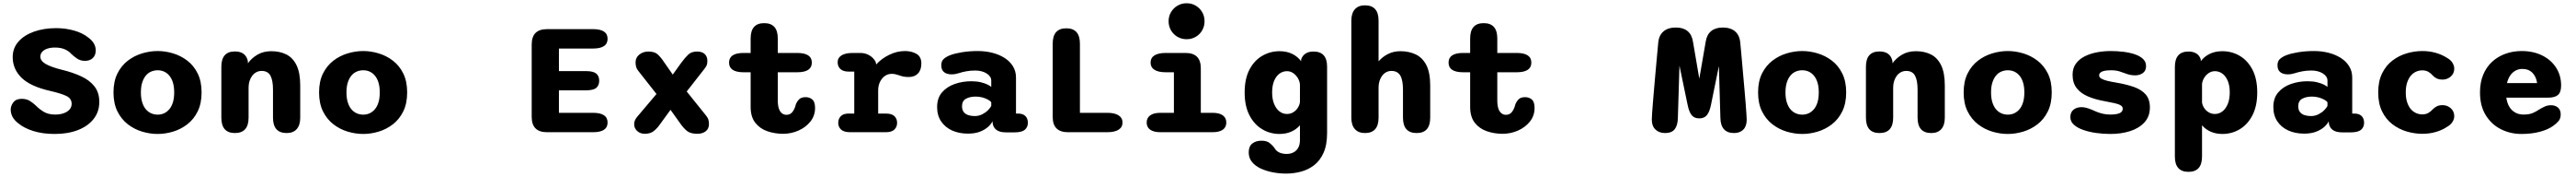

<svg xmlns="http://www.w3.org/2000/svg" viewBox="-20 -794 15515 1063"><path d="M310 10.5Q237.5 10.5 181.8 -6.8Q126 -24 91.5 -52.5Q44.5 -87.5 44.5 -136.5Q44.5 -158.5 60.5 -179.5Q76.5 -200.5 110.5 -200.5Q139.5 -200.5 159.5 -188Q179.5 -175.5 197 -159Q217.5 -138 244.5 -122Q271.5 -106 313 -106Q341 -106 363.2 -113.8Q385.5 -121.5 398.5 -136Q411.5 -150.5 411.5 -170.5Q411.5 -202.5 379.5 -217.8Q347.5 -233 282 -248Q163 -275 109.8 -327Q56.5 -379 56.5 -451.5Q56.5 -505 91 -544Q125.5 -583 184.8 -604Q244 -625 318.5 -625Q373.5 -625 425 -610.8Q476.5 -596.5 511 -569Q531.5 -554.5 544 -535Q556.5 -515.5 556.5 -491Q556.5 -462 538.8 -445.2Q521 -428.5 492 -428.5Q463.5 -428.5 443 -443Q422.5 -457.5 409.5 -470Q395.5 -486.5 371 -497.5Q346.5 -508.5 311 -508.5Q285 -508.5 265 -501.8Q245 -495 234 -482.8Q223 -470.5 223 -454Q223 -428.5 254.8 -410Q286.5 -391.5 352.5 -375Q418.5 -359 469.2 -335.5Q520 -312 549 -275Q578 -238 578 -181.5Q578 -123 544 -79.8Q510 -36.5 449.5 -13Q389 10.5 310 10.5Z M929.5 10.5Q883 10.5 836 -3.5Q789 -17.5 750 -47.5Q711 -77.5 687.2 -125Q663.5 -172.5 663.5 -239Q663.5 -305.5 687.2 -352.8Q711 -400 750 -429.8Q789 -459.5 836 -473.5Q883 -487.5 929.5 -487.5Q975.5 -487.5 1022.2 -473.5Q1069 -459.5 1108 -429.8Q1147 -400 1170.5 -352.8Q1194 -305.5 1194 -239Q1194 -172.5 1170.5 -125Q1147 -77.5 1108 -47.5Q1069 -17.5 1022.2 -3.5Q975.5 10.5 929.5 10.5ZM929.5 -105.5Q950 -105.5 967.8 -113.5Q985.5 -121.5 999.5 -137.8Q1013.5 -154 1021.2 -179.2Q1029 -204.5 1029 -239Q1029 -273.5 1021.2 -298.5Q1013.5 -323.5 999.5 -340Q985.5 -356.5 967.8 -364.2Q950 -372 929.5 -372Q909 -372 890.5 -364.2Q872 -356.5 858.2 -340Q844.5 -323.5 836.5 -298.5Q828.5 -273.5 828.5 -239Q828.5 -204.5 836.5 -179.2Q844.5 -154 858.2 -137.8Q872 -121.5 890.5 -113.5Q909 -105.5 929.5 -105.5Z M1706.5 5Q1624 5 1624 -87.5V-256Q1624 -311.5 1608.5 -339.8Q1593 -368 1556 -368Q1538.5 -368 1524 -360.5Q1509.5 -353 1499 -339.2Q1488.5 -325.5 1482.8 -307.5Q1477 -289.5 1477 -269V-87.5Q1477 5 1394.5 5Q1313 5 1313 -87.5V-393Q1313 -485 1394.5 -485Q1460 -485 1472.5 -427.5L1473 -414Q1495.5 -445.5 1531 -466Q1566.5 -486.5 1614 -486.5Q1665.5 -486.5 1704.8 -466.8Q1744 -447 1766 -401.8Q1788 -356.5 1788 -280V-87.5Q1788 -42.5 1767 -18.8Q1746 5 1706.5 5Z M2167.5 10.5Q2121 10.5 2074 -3.5Q2027 -17.5 1988 -47.5Q1949 -77.5 1925.2 -125Q1901.5 -172.5 1901.5 -239Q1901.5 -305.5 1925.2 -352.8Q1949 -400 1988 -429.8Q2027 -459.5 2074 -473.5Q2121 -487.5 2167.5 -487.5Q2213.5 -487.5 2260.2 -473.5Q2307 -459.5 2346 -429.8Q2385 -400 2408.5 -352.8Q2432 -305.5 2432 -239Q2432 -172.5 2408.5 -125Q2385 -77.5 2346 -47.5Q2307 -17.5 2260.2 -3.5Q2213.5 10.5 2167.5 10.5ZM2167.5 -105.5Q2188 -105.5 2205.8 -113.5Q2223.5 -121.5 2237.5 -137.8Q2251.5 -154 2259.2 -179.2Q2267 -204.5 2267 -239Q2267 -273.5 2259.2 -298.5Q2251.5 -323.5 2237.5 -340Q2223.5 -356.5 2205.8 -364.2Q2188 -372 2167.5 -372Q2147 -372 2128.5 -364.2Q2110 -356.5 2096.2 -340Q2082.5 -323.5 2074.5 -298.5Q2066.5 -273.5 2066.5 -239Q2066.5 -204.5 2074.5 -179.2Q2082.5 -154 2096.2 -137.8Q2110 -121.5 2128.5 -113.5Q2147 -105.5 2167.5 -105.5Z M3639 -561Q3639 -502.5 3551 -502.5H3346V-367H3508.5Q3553 -367 3570.8 -352.2Q3588.5 -337.5 3588.5 -309.5Q3588.5 -281 3570.8 -266.2Q3553 -251.5 3508.5 -251.5H3346V-116.5H3551Q3639 -116.5 3639 -58Q3639 0 3551 0H3274Q3182 0 3182 -92V-527Q3182 -619 3274 -619H3551Q3639 -619 3639 -561Z M4178 -484.5Q4208 -484.5 4224 -469.5Q4240 -454.5 4240 -427.5Q4240 -410 4234.2 -398.8Q4228.5 -387.5 4217.5 -374.5L4115.5 -244.5L4232 -100Q4243.5 -86 4246.5 -73.5Q4249.5 -61 4249.5 -49.5Q4249.5 -20.5 4229.8 -5.5Q4210 9.5 4180 9.5Q4140 9.5 4119.2 -6Q4098.5 -21.5 4076 -53.5L4018 -134.5L3950.5 -42Q3936.5 -22.5 3916.5 -6.5Q3896.5 9.5 3863 9.5Q3835.5 9.5 3817.2 -7.2Q3799 -24 3799 -48.5Q3799 -59.5 3803.5 -70.8Q3808 -82 3818.5 -94L3933.5 -229.5L3825 -367Q3814.5 -379.5 3811 -392.2Q3807.5 -405 3807.5 -420Q3807.5 -448 3830 -466.2Q3852.5 -484.5 3885 -484.5Q3922 -484.5 3941 -467.2Q3960 -450 3981.5 -417.5L4031.5 -346L4083 -417.5Q4106.5 -449 4125.5 -466.8Q4144.5 -484.5 4178 -484.5Z M4458.5 -360Q4370.5 -360 4370.5 -418Q4370.5 -476 4458.5 -476H4500.5V-563Q4500.5 -655 4582 -655Q4664 -655 4664 -563V-476H4780.5Q4869 -476 4869 -418Q4869 -360 4780.5 -360H4664V-190Q4664 -161 4670.5 -142Q4677 -123 4688.8 -113.8Q4700.5 -104.5 4716 -104.5Q4740.5 -104.5 4754 -124Q4767.5 -143.5 4772 -165Q4778.5 -183 4791.5 -196.8Q4804.5 -210.5 4831.5 -210.5Q4856 -210.5 4872.2 -196.2Q4888.5 -182 4888.5 -145.5Q4888.5 -99.5 4860.8 -64.5Q4833 -29.5 4789 -10Q4745 9.5 4696 9.5Q4645.5 9.5 4600.8 -6Q4556 -21.5 4528.2 -57Q4500.5 -92.5 4500.5 -152.5V-360Z M5268.5 -112H5314Q5351 -112 5366.8 -96.2Q5382.5 -80.5 5382.5 -56Q5382.5 -32 5366.2 -16Q5350 0 5314 0H5100.5Q5062 0 5045 -16Q5028 -32 5028 -56Q5028 -80.5 5043.5 -96.2Q5059 -112 5089.5 -112H5124.5V-364H5090.5Q5058.5 -364 5041.5 -379.2Q5024.5 -394.5 5024.5 -420Q5024.5 -447 5048 -461.5Q5071.5 -476 5116 -476H5161Q5190.5 -476 5215 -462Q5239.5 -448 5253 -423.5L5256.5 -407Q5289.5 -443 5335.8 -465.2Q5382 -487.5 5430.5 -487.5Q5469 -487.5 5498.8 -470.8Q5528.5 -454 5528.5 -412.5Q5528.5 -373.5 5508 -352.5Q5487.5 -331.5 5453 -331.5Q5432 -331.5 5418 -334.8Q5404 -338 5391 -343Q5381 -346.5 5370.8 -348.5Q5360.5 -350.5 5349.5 -350.5Q5326 -350.5 5307.8 -337Q5289.5 -323.5 5279 -301.2Q5268.5 -279 5268.5 -252Z M6039 1Q5999 1 5979 -15.2Q5959 -31.5 5957.5 -59L5957 -66Q5950 -50 5931.2 -32.8Q5912.5 -15.5 5882.2 -3.5Q5852 8.5 5809 8.5Q5756 8.5 5714 -10.2Q5672 -29 5647.8 -64.8Q5623.5 -100.5 5623.5 -151.5Q5623.5 -205 5652.8 -239Q5682 -273 5729 -289.5Q5776 -306 5829.5 -306Q5861.5 -306 5886.5 -300Q5911.5 -294 5927.8 -285.8Q5944 -277.5 5949.5 -272V-310Q5949.5 -323 5942 -334Q5934.5 -345 5921.2 -353.2Q5908 -361.5 5890.5 -366Q5873 -370.5 5853 -370.5Q5824 -370.5 5798.8 -365.8Q5773.5 -361 5753.5 -354.5Q5742.5 -351 5732.2 -349.2Q5722 -347.5 5710 -347.5Q5682 -347.5 5665.2 -360.8Q5648.5 -374 5648.5 -402.5Q5648.5 -428.5 5665.8 -442.2Q5683 -456 5706 -464Q5731.5 -473.5 5774.8 -480.5Q5818 -487.5 5869 -487.5Q5914.5 -487.5 5956 -477Q5997.5 -466.5 6029.5 -446.2Q6061.5 -426 6080 -396.2Q6098.5 -366.5 6098.5 -328V-112H6111Q6140 -112 6155 -97.2Q6170 -82.5 6170 -56.5Q6170 -30 6151.5 -14.5Q6133 1 6088.5 1ZM5949.5 -180Q5944.5 -187.5 5930 -195.5Q5915.5 -203.5 5896.2 -208.8Q5877 -214 5856.5 -214Q5821 -214 5797.2 -201Q5773.5 -188 5773.5 -156Q5773.5 -134.5 5783.5 -121.5Q5793.5 -108.5 5810.8 -102.8Q5828 -97 5849.5 -97Q5875 -97 5895.8 -107.8Q5916.5 -118.5 5930.5 -132.8Q5944.5 -147 5949.5 -158Z M6483.5 -116.5H6648Q6692.5 -116.5 6716.2 -101.2Q6740 -86 6740 -58Q6740 -30 6716.2 -15Q6692.5 0 6648 0H6411.5Q6319.5 0 6319.5 -92V-531.5Q6319.5 -624 6401.5 -624Q6483.5 -624 6483.5 -531.5Z M6969 -116.5H7049.5V-360H7000.5Q6955.5 -360 6932.2 -375Q6909 -390 6909 -418Q6909 -446.5 6932.2 -461.2Q6955.5 -476 7000.5 -476H7119.5Q7211.5 -476 7211.5 -384V-116.5H7281Q7323 -116.5 7344 -101.2Q7365 -86 7365 -58Q7365 -30 7344 -15Q7323 0 7281 0H6969Q6928 0 6906.8 -15Q6885.5 -30 6885.5 -58Q6885.5 -86 6906.8 -101.2Q6928 -116.5 6969 -116.5ZM7017.5 -666.5Q7017.5 -696.5 7032 -721Q7046.5 -745.5 7071.2 -760Q7096 -774.5 7126 -774.5Q7156.5 -774.5 7181 -760Q7205.5 -745.5 7219.8 -721Q7234 -696.5 7234 -666.5Q7234 -636.5 7219.8 -611.8Q7205.5 -587 7181 -572.8Q7156.5 -558.5 7126 -558.5Q7096 -558.5 7071.2 -572.8Q7046.5 -587 7032 -611.8Q7017.5 -636.5 7017.5 -666.5Z M7725.5 248.5Q7684.5 248.5 7644.5 240.8Q7604.5 233 7571.8 217.8Q7539 202.5 7519.5 178.5Q7500 154.5 7500 121Q7500 85 7521.5 68Q7543 51 7577 51Q7609 51 7626.2 65Q7643.5 79 7654.5 93.5Q7664 112 7683 121.2Q7702 130.5 7729.5 130.5Q7749.5 130.5 7767.5 122.2Q7785.5 114 7797 95.5Q7808.5 77 7808.5 46.5V-41.5Q7787 -17 7755.8 -3.2Q7724.5 10.5 7685.5 10.5Q7628.5 10.5 7580.5 -18.2Q7532.5 -47 7504 -102.5Q7475.5 -158 7475.5 -239Q7475.5 -320 7504 -375Q7532.5 -430 7580.5 -458.2Q7628.5 -486.5 7685.5 -486.5Q7728.5 -486.5 7761.2 -470.8Q7794 -455 7815.5 -426.5L7816 -438.5Q7834 -484.5 7890 -484.5Q7972 -484.5 7972 -393.5V4Q7972 76.5 7950.5 124Q7929 171.5 7893 198.8Q7857 226 7813.2 237.2Q7769.5 248.5 7725.5 248.5ZM7730.5 -109.5Q7750.5 -109.5 7767.2 -119.2Q7784 -129 7795 -145.5Q7806 -162 7808.5 -181V-286Q7807 -306.5 7796.2 -324.5Q7785.5 -342.5 7768.5 -354.5Q7751.5 -366.5 7730.5 -366.5Q7705.5 -366.5 7685.2 -351.8Q7665 -337 7653 -308.5Q7641 -280 7641 -239Q7641 -198.5 7653 -169.5Q7665 -140.5 7685.2 -125Q7705.5 -109.5 7730.5 -109.5Z M8511.5 5Q8429 5 8429 -87.5V-256Q8429 -312.5 8412.8 -340.2Q8396.5 -368 8359.5 -368Q8342.5 -368 8328.2 -360.5Q8314 -353 8303.8 -339.5Q8293.5 -326 8287.8 -308.2Q8282 -290.5 8282 -269.5V-87.5Q8282 5 8200 5Q8160.5 5 8139.2 -18.8Q8118 -42.5 8118 -87.5V-670Q8118 -714.5 8139.2 -738.2Q8160.5 -762 8200 -762Q8282 -762 8282 -670V-425.5Q8305 -452.5 8338.5 -469.5Q8372 -486.5 8413.5 -486.5Q8465 -486.5 8505.8 -467.2Q8546.5 -448 8569.8 -402.8Q8593 -357.5 8593 -280V-87.5Q8593 5 8511.5 5Z M8791.5 -360Q8703.5 -360 8703.5 -418Q8703.5 -476 8791.5 -476H8833.5V-563Q8833.5 -655 8915 -655Q8997 -655 8997 -563V-476H9113.5Q9202 -476 9202 -418Q9202 -360 9113.5 -360H8997V-190Q8997 -161 9003.5 -142Q9010 -123 9021.8 -113.8Q9033.5 -104.5 9049 -104.5Q9073.5 -104.5 9087 -124Q9100.5 -143.5 9105 -165Q9111.5 -183 9124.5 -196.8Q9137.5 -210.5 9164.5 -210.5Q9189 -210.5 9205.2 -196.2Q9221.5 -182 9221.5 -145.5Q9221.5 -99.5 9193.8 -64.5Q9166 -29.5 9122 -10Q9078 9.5 9029 9.5Q8978.5 9.5 8933.8 -6Q8889 -21.5 8861.2 -57Q8833.5 -92.5 8833.5 -152.5V-360Z M10007.5 5Q9972 5 9949.8 -15.8Q9927.5 -36.5 9927.5 -75Q9927.5 -85.5 9929.2 -112.5Q9931 -139.5 9934.2 -178.2Q9937.5 -217 9941.2 -261Q9945 -305 9949 -349.5Q9953 -394 9956.5 -433Q9960 -472 9962.8 -500.2Q9965.5 -528.5 9966.5 -540Q9969.5 -569.5 9983 -589Q9996.5 -608.5 10018.5 -618.5Q10040.5 -628.5 10069.5 -628.5H10074.5Q10117.5 -628.5 10143.2 -607Q10169 -585.5 10175.5 -543L10213.5 -321.5L10252 -543Q10258.5 -585.5 10284.5 -607Q10310.5 -628.5 10353 -628.5H10357.5Q10386.5 -628.5 10408.5 -618.5Q10430.5 -608.5 10443.8 -589Q10457 -569.5 10460 -540Q10461 -528.5 10463.8 -500Q10466.5 -471.5 10470 -431.8Q10473.5 -392 10477.5 -347Q10481.5 -302 10485.5 -257.5Q10489.5 -213 10492.5 -174.8Q10495.5 -136.5 10497.2 -110Q10499 -83.5 10499 -75Q10499 -36.5 10478.8 -15.8Q10458.5 5 10423 5Q10342.5 5 10340.5 -86L10331.5 -397.5L10284 -165Q10275.5 -122.5 10259.5 -102.8Q10243.5 -83 10213.5 -83Q10183 -83 10167.2 -102.8Q10151.5 -122.5 10143 -165L10094 -399.5L10084.5 -86Q10083.5 -41 10065.5 -18Q10047.5 5 10007.5 5Z M10833.5 10.5Q10787 10.5 10740 -3.5Q10693 -17.5 10654 -47.5Q10615 -77.5 10591.2 -125Q10567.5 -172.5 10567.5 -239Q10567.5 -305.5 10591.2 -352.8Q10615 -400 10654 -429.8Q10693 -459.5 10740 -473.5Q10787 -487.5 10833.5 -487.5Q10879.5 -487.5 10926.2 -473.5Q10973 -459.5 11012 -429.8Q11051 -400 11074.5 -352.8Q11098 -305.5 11098 -239Q11098 -172.5 11074.5 -125Q11051 -77.5 11012 -47.5Q10973 -17.5 10926.2 -3.5Q10879.5 10.5 10833.5 10.5ZM10833.5 -105.5Q10854 -105.5 10871.8 -113.5Q10889.5 -121.5 10903.5 -137.8Q10917.5 -154 10925.2 -179.2Q10933 -204.5 10933 -239Q10933 -273.5 10925.2 -298.5Q10917.5 -323.5 10903.5 -340Q10889.5 -356.5 10871.8 -364.2Q10854 -372 10833.5 -372Q10813 -372 10794.5 -364.2Q10776 -356.5 10762.2 -340Q10748.5 -323.5 10740.5 -298.5Q10732.5 -273.5 10732.5 -239Q10732.5 -204.5 10740.5 -179.2Q10748.5 -154 10762.2 -137.8Q10776 -121.5 10794.5 -113.5Q10813 -105.5 10833.5 -105.5Z M11610.5 5Q11528 5 11528 -87.5V-256Q11528 -311.5 11512.5 -339.8Q11497 -368 11460 -368Q11442.5 -368 11428 -360.5Q11413.5 -353 11403 -339.2Q11392.5 -325.5 11386.8 -307.5Q11381 -289.5 11381 -269V-87.5Q11381 5 11298.5 5Q11217 5 11217 -87.5V-393Q11217 -485 11298.5 -485Q11364 -485 11376.5 -427.5L11377 -414Q11399.5 -445.5 11435 -466Q11470.5 -486.5 11518 -486.5Q11569.5 -486.5 11608.8 -466.8Q11648 -447 11670 -401.8Q11692 -356.5 11692 -280V-87.5Q11692 -42.5 11671 -18.8Q11650 5 11610.5 5Z M12071.5 10.5Q12025 10.5 11978 -3.5Q11931 -17.5 11892 -47.5Q11853 -77.5 11829.2 -125Q11805.5 -172.5 11805.5 -239Q11805.5 -305.5 11829.2 -352.8Q11853 -400 11892 -429.8Q11931 -459.5 11978 -473.5Q12025 -487.5 12071.5 -487.5Q12117.5 -487.5 12164.2 -473.5Q12211 -459.5 12250 -429.8Q12289 -400 12312.5 -352.8Q12336 -305.5 12336 -239Q12336 -172.5 12312.5 -125Q12289 -77.5 12250 -47.5Q12211 -17.5 12164.2 -3.5Q12117.5 10.5 12071.5 10.5ZM12071.5 -105.5Q12092 -105.5 12109.8 -113.5Q12127.5 -121.5 12141.5 -137.8Q12155.5 -154 12163.2 -179.2Q12171 -204.5 12171 -239Q12171 -273.5 12163.2 -298.5Q12155.5 -323.5 12141.5 -340Q12127.5 -356.5 12109.8 -364.2Q12092 -372 12071.5 -372Q12051 -372 12032.5 -364.2Q12014 -356.5 12000.2 -340Q11986.5 -323.5 11978.5 -298.5Q11970.5 -273.5 11970.5 -239Q11970.5 -204.5 11978.5 -179.2Q11986.5 -154 12000.2 -137.8Q12014 -121.5 12032.5 -113.5Q12051 -105.5 12071.5 -105.5Z M12690 10.5Q12646 10.5 12603 4.5Q12560 -1.5 12524.8 -14Q12489.5 -26.5 12468.8 -45.5Q12448 -64.5 12448 -90.5Q12448 -120 12467 -135.2Q12486 -150.5 12515.5 -150.5Q12528 -150.5 12543 -146.8Q12558 -143 12575 -136Q12591 -128.5 12608.2 -121.8Q12625.5 -115 12645.5 -110.5Q12665.5 -106 12688.5 -106Q12724 -106 12743.8 -114Q12763.5 -122 12763.5 -141.5Q12763.5 -153.5 12751.5 -161Q12739.5 -168.5 12716.2 -174Q12693 -179.5 12659 -185.5Q12598 -196 12553.8 -215Q12509.5 -234 12485.5 -265.5Q12461.5 -297 12461.5 -345Q12461.5 -385 12481.8 -412.2Q12502 -439.5 12535.2 -456Q12568.5 -472.5 12609.2 -480Q12650 -487.5 12691 -487.5Q12729 -487.5 12766.8 -483Q12804.5 -478.5 12835.5 -468.2Q12866.5 -458 12885.2 -440.5Q12904 -423 12904 -397Q12904 -369.5 12885 -355.5Q12866 -341.5 12838 -341.5Q12822 -341.5 12808 -344.5Q12794 -347.5 12779.5 -353Q12764.5 -359 12743.2 -365.5Q12722 -372 12693 -372Q12680.5 -372 12667.8 -370.8Q12655 -369.5 12644.5 -366.2Q12634 -363 12627.8 -356.8Q12621.5 -350.5 12621.5 -340.5Q12621.5 -329.5 12634.8 -321.8Q12648 -314 12670.8 -308.5Q12693.5 -303 12723.5 -298Q12784 -288 12830 -272Q12876 -256 12901.5 -227Q12927 -198 12927 -149Q12927 -94 12893.8 -58.5Q12860.5 -23 12806.8 -6.2Q12753 10.5 12690 10.5Z M13077.5 -392Q13077.5 -484.5 13159.5 -484.5Q13187.5 -484.5 13206.8 -472.8Q13226 -461 13233.5 -437V-426.5Q13255 -455 13287.8 -470.8Q13320.5 -486.5 13363.5 -486.5Q13421 -486.5 13468.8 -458.2Q13516.5 -430 13545 -375Q13573.5 -320 13573.5 -239Q13573.5 -158 13545 -102.5Q13516.5 -47 13468.8 -18.2Q13421 10.5 13363.5 10.5Q13325 10.5 13293.8 -3Q13262.5 -16.5 13241 -41.5V146Q13241 238 13159.5 238Q13077.5 238 13077.5 146ZM13241 -178.5Q13244 -159.5 13255 -143.8Q13266 -128 13282.5 -118.8Q13299 -109.5 13318.5 -109.5Q13343.5 -109.5 13363.8 -125Q13384 -140.5 13396 -169.5Q13408 -198.5 13408 -239Q13408 -280 13396 -308.5Q13384 -337 13363.8 -351.8Q13343.5 -366.5 13318.5 -366.5Q13298.5 -366.5 13281.8 -355.5Q13265 -344.5 13254.2 -327Q13243.5 -309.5 13241 -290Z M14086 1Q14046 1 14026 -15.2Q14006 -31.5 14004.5 -59L14004 -66Q13997 -50 13978.2 -32.8Q13959.5 -15.5 13929.2 -3.5Q13899 8.5 13856 8.5Q13803 8.5 13761 -10.2Q13719 -29 13694.8 -64.8Q13670.5 -100.5 13670.5 -151.5Q13670.5 -205 13699.8 -239Q13729 -273 13776 -289.5Q13823 -306 13876.5 -306Q13908.5 -306 13933.5 -300Q13958.5 -294 13974.8 -285.8Q13991 -277.5 13996.5 -272V-310Q13996.5 -323 13989 -334Q13981.5 -345 13968.2 -353.2Q13955 -361.5 13937.5 -366Q13920 -370.5 13900 -370.5Q13871 -370.5 13845.8 -365.8Q13820.5 -361 13800.5 -354.5Q13789.5 -351 13779.2 -349.2Q13769 -347.5 13757 -347.5Q13729 -347.5 13712.2 -360.8Q13695.5 -374 13695.5 -402.5Q13695.5 -428.5 13712.8 -442.2Q13730 -456 13753 -464Q13778.5 -473.5 13821.8 -480.5Q13865 -487.5 13916 -487.5Q13961.5 -487.5 14003 -477Q14044.5 -466.5 14076.5 -446.2Q14108.5 -426 14127 -396.2Q14145.5 -366.5 14145.5 -328V-112H14158Q14187 -112 14202 -97.2Q14217 -82.5 14217 -56.5Q14217 -30 14198.5 -14.5Q14180 1 14135.5 1ZM13996.5 -180Q13991.5 -187.5 13977 -195.5Q13962.5 -203.5 13943.2 -208.8Q13924 -214 13903.5 -214Q13868 -214 13844.2 -201Q13820.5 -188 13820.5 -156Q13820.5 -134.5 13830.5 -121.5Q13840.5 -108.5 13857.8 -102.8Q13875 -97 13896.5 -97Q13922 -97 13942.8 -107.8Q13963.5 -118.5 13977.5 -132.8Q13991.5 -147 13996.5 -158Z M14568 9.5Q14521 9.5 14474 -4.2Q14427 -18 14388 -47.5Q14349 -77 14325.5 -124.5Q14302 -172 14302 -239Q14302 -306 14325.5 -353.5Q14349 -401 14388 -430.5Q14427 -460 14474 -473.8Q14521 -487.5 14568 -487.5Q14611.5 -487.5 14649.2 -476.5Q14687 -465.5 14715.5 -447Q14738.5 -434.5 14749.2 -416.8Q14760 -399 14760 -382Q14760 -353 14739 -334.5Q14718 -316 14690 -316Q14669 -316 14654.8 -322.8Q14640.5 -329.5 14630 -341Q14619 -354 14603.8 -362.8Q14588.5 -371.5 14567.5 -371.5Q14548 -371.5 14530 -363.5Q14512 -355.5 14498.2 -339.2Q14484.5 -323 14476.2 -298Q14468 -273 14468 -239Q14468 -205 14476.2 -180Q14484.5 -155 14498.2 -139Q14512 -123 14530 -115Q14548 -107 14567.5 -107Q14588.5 -107 14603.8 -115.8Q14619 -124.5 14630 -137Q14641 -148.5 14655 -155.5Q14669 -162.5 14690 -162.5Q14718 -162.5 14739 -144Q14760 -125.5 14760 -96Q14760 -79 14749.2 -61.8Q14738.5 -44.5 14715.5 -31.5Q14687 -12.5 14649.2 -1.5Q14611.5 9.5 14568 9.5Z M15164.5 10.5Q15097.5 10.5 15040.5 -18.2Q14983.5 -47 14949.2 -102.8Q14915 -158.5 14915 -239Q14915 -299.5 14934.5 -345.8Q14954 -392 14988.5 -423.5Q15023 -455 15068.5 -471.2Q15114 -487.5 15166 -487.5Q15235.5 -487.5 15289 -461.2Q15342.5 -435 15373 -388.2Q15403.5 -341.5 15403.5 -280.5Q15403.5 -240.5 15384.8 -224Q15366 -207.5 15325 -207.5H15073.5Q15078 -175 15091.8 -152.5Q15105.5 -130 15127.5 -118Q15149.5 -106 15176.5 -106Q15212 -106 15233.5 -115.5Q15255 -125 15272.5 -137Q15289.5 -147.5 15306.5 -154.8Q15323.5 -162 15343 -162Q15368 -162 15384.5 -148Q15401 -134 15401 -107Q15401 -82 15388 -66.8Q15375 -51.5 15355.5 -38Q15325.5 -16 15276 -2.8Q15226.5 10.5 15164.5 10.5ZM15077.5 -295H15259Q15253.5 -333.5 15230.8 -356.8Q15208 -380 15169.5 -380Q15148 -380 15129.5 -370.2Q15111 -360.5 15097.8 -341.8Q15084.5 -323 15077.5 -295Z"/></svg>

Font: Sono ExtraLight Monospace
Style: Bold
Weight: 700
Version: Version 2.112